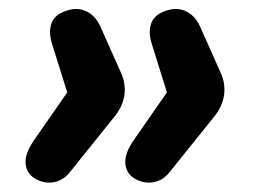

<svg xmlns="http://www.w3.org/2000/svg" viewBox="-20 -474 554 418"><path d="M55.9 -171.4 126.4 -272.8 93 -379.5Q85.6 -403.9 91.7 -422Q97.8 -440 117.7 -448Q143.8 -459.5 165.3 -450.6Q186.9 -441.6 198.3 -416.8L243.7 -314.9Q254.1 -291.9 250.9 -267.8Q247.7 -243.7 230.2 -221.3L131.5 -98.4Q117.8 -81.5 98.5 -77.6Q79.1 -73.7 60.1 -83Q38 -94.2 35.8 -117.3Q33.6 -140.5 55.9 -171.4ZM272.9 -171.4 343.4 -272.8 310.1 -379.5Q302.7 -403.9 308.8 -422Q314.9 -440 334.7 -448Q360.8 -459.5 382.4 -450.6Q403.9 -441.6 415.3 -416.8L460.7 -314.9Q471.1 -291.9 467.9 -267.8Q464.7 -243.7 447.3 -221.3L348.5 -98.4Q334.9 -81.5 315.5 -77.6Q296.2 -73.7 277.1 -83Q255.1 -94.2 252.9 -117.3Q250.7 -140.5 272.9 -171.4Z"/></svg>

Font: SN Pro Thin
Style: Italic
Weight: 200
Italic angle: -9°
Designer: Tobias Whetton
Foundry: Supernotes
Version: Version 1.003;Glyphs 3.3 (3324)